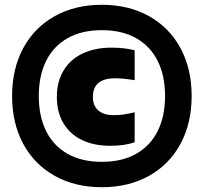

<svg xmlns="http://www.w3.org/2000/svg" viewBox="-20 -771 852 802"><path d="M30.5 -370Q30.5 -483.5 77 -569.8Q123.5 -656 208.5 -703.5Q293.5 -751 405.5 -751Q517.5 -751 602.5 -703.5Q687.5 -656 734 -569.8Q780.5 -483.5 780.5 -370Q780.5 -256.5 734 -170.2Q687.5 -84 602.5 -36.5Q517.5 11 405.5 11Q293.5 11 208.5 -36.5Q123.5 -84 77 -170.2Q30.5 -256.5 30.5 -370ZM669.5 -370Q669.5 -455 638.5 -516.8Q607.5 -578.5 548.2 -611.8Q489 -645 405.5 -645Q322 -645 262.8 -611.8Q203.5 -578.5 172.8 -516.8Q142 -455 142 -370Q142 -285 172.8 -223.2Q203.5 -161.5 262.8 -128.2Q322 -95 405.5 -95Q489 -95 548.2 -128.2Q607.5 -161.5 638.5 -223.2Q669.5 -285 669.5 -370ZM217.5 -366Q217.5 -430 245.5 -476.5Q273.5 -523 325 -547.5Q376.5 -572 446.5 -572Q498.5 -572 542.5 -561V-436Q494.5 -444 461 -444Q368 -444 368 -366Q368 -329.5 390.5 -309.8Q413 -290 455 -290Q475.5 -290 494.2 -292.5Q513 -295 542.5 -302V-177Q501 -162 440.5 -162Q372.5 -162 322.2 -186.2Q272 -210.5 244.8 -256.5Q217.5 -302.5 217.5 -366Z"/></svg>

Font: Encode Sans SemiCondensed Black
Style: Regular
Weight: 900
Width: 4
Designer: Multiple Designers
Foundry: Impallari Type
Version: Version 2.000